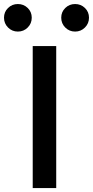

<svg xmlns="http://www.w3.org/2000/svg" viewBox="-74 -953 471 973"><path d="M210.9 0H91.8V-719.7H210.9ZM377 -863.3Q377 -834 356.4 -813.5Q335.9 -793 306.6 -793Q277.3 -793 256.8 -813.5Q236.3 -834 236.3 -863.3Q236.3 -892.6 256.8 -912.6Q277.3 -932.6 306.6 -932.6Q335.9 -932.6 356.4 -912.6Q377 -892.6 377 -863.3ZM86.9 -863.3Q86.9 -834 66.4 -813.5Q45.9 -793 16.6 -793Q-12.7 -793 -33.2 -813.5Q-53.7 -834 -53.7 -863.3Q-53.7 -892.6 -33.2 -912.6Q-12.7 -932.6 16.6 -932.6Q45.9 -932.6 66.4 -912.6Q86.9 -892.6 86.9 -863.3Z"/></svg>

Font: Allerta
Style: Stencil
Weight: 400
Designer: Matt McInerney
Foundry: Matt McInerney
Version: Version 1.0